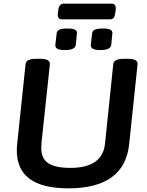

<svg xmlns="http://www.w3.org/2000/svg" viewBox="-20 -1024 806 1051"><path d="M354 7Q72 7 72 -200Q72 -209 72.5 -218Q73 -227 74 -236L120 -673Q123 -702 176 -702H202Q255 -702 253 -672L207 -241Q206 -229 206 -213Q206 -155 245 -130Q284 -105 365 -105Q542 -105 555 -239L600 -673Q603 -702 657 -702H682Q736 -702 733 -672L687 -234Q661 7 354 7ZM530 -750Q501 -750 488.5 -757Q476 -764 477 -779L484 -840Q485 -855 499 -861.5Q513 -868 543 -868Q572 -868 584.5 -861.5Q597 -855 595 -840L589 -779Q586 -750 530 -750ZM336 -750Q306 -750 294 -757Q282 -764 283 -779L290 -840Q291 -855 305 -861.5Q319 -868 348 -868Q378 -868 390.5 -861.5Q403 -855 401 -840L395 -779Q392 -750 336 -750ZM319 -918Q292 -918 297 -954L299 -968Q303 -1004 328 -1004H591Q618 -1004 613 -968L611 -954Q609 -935 602.5 -926.5Q596 -918 582 -918Z"/></svg>

Font: Asap Semi Expanded Semi Expanded SemiBold
Style: Italic
Weight: 600
Width: 6
Italic angle: -6°
Designer: Pablo Cosgaya
Foundry: Omnibus-Type
Version: Version 3.001; ttfautohint (v1.8.4.7-5d5b)